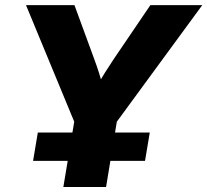

<svg xmlns="http://www.w3.org/2000/svg" viewBox="-20 -748 829 768"><path d="M233.4 0 276.9 -261.2 84 -727.5H277.8L356.4 -513.2Q367.2 -484.4 376.2 -455.8Q385.3 -427.2 394 -396H362.8Q380.9 -427.2 398.9 -456.1Q417 -484.9 436 -513.2L581.5 -727.5H789.1L447.3 -261.2L404.3 0ZM112.3 -104.5 131.3 -217.8H579.1L560.1 -104.5Z"/></svg>

Font: Inter 28pt ExtraBold
Style: Italic
Weight: 800
Italic angle: -9.3988°
Designer: Rasmus Andersson
Foundry: rsms
Version: Version 4.001;git-66647c0bb